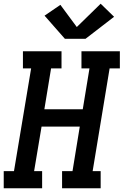

<svg xmlns="http://www.w3.org/2000/svg" viewBox="-27 -1010 663 1030"><path d="M-7 0V-92H48L140 -643H96V-735H303V-643H247L211 -424H417L453 -643H410V-735H616V-643H561L470 -92H513V0H306V-92H362L401 -331H196L156 -92H199V0ZM321 -802 212 -926 297 -984 385 -865 513 -990 585 -920 432 -802Z"/></svg>

Font: Iosevka Slab SmBdExObl
Style: Regular
Weight: 600
Width: 7
Italic angle: -9°
Monospace: yes
Designer: Belleve Invis
Foundry: Belleve Invis
Version: Version 11.1.0; ttfautohint (v1.8.3)